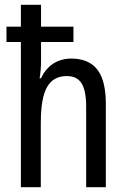

<svg xmlns="http://www.w3.org/2000/svg" viewBox="-20 -780 534 800"><path d="M151 -760V-669H286V-605H151V-525Q151 -508 149.5 -489.5Q148 -471 145 -454H151Q163 -480 181.5 -498.5Q200 -517 224.5 -526.5Q249 -536 276 -536Q325 -536 357.5 -515.5Q390 -495 405.5 -453Q421 -411 421 -349V0H339V-336Q339 -402 320 -432.5Q301 -463 259 -463Q220 -463 196 -442Q172 -421 161 -378.5Q150 -336 150 -268V0H67V-605H7V-669H67V-760Z"/></svg>

Font: Noto Sans Display Condensed
Style: Regular
Weight: 400
Width: 3
Designer: Monotype Design Team
Foundry: Monotype Imaging Inc.
Version: Version 2.003